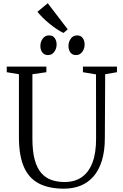

<svg xmlns="http://www.w3.org/2000/svg" viewBox="-20 -1153 756 1182"><path d="M373.5 8.5Q279 8.5 217.5 -24.5Q156 -57.5 126.2 -127.5Q96.5 -197.5 96.5 -308V-696L21.5 -708.5V-743H265.5V-708.5L179.5 -696V-300.5Q179.5 -221.5 193.8 -169.5Q208 -117.5 234.5 -87.5Q261 -57.5 297.2 -45Q333.5 -32.5 377.5 -32.5Q440.5 -32.5 483.8 -62.8Q527 -93 549.5 -152.8Q572 -212.5 571.5 -301L571 -695L490.5 -708.5V-743H700V-708.5L627.5 -696L625.5 -305Q625.5 -223.5 607.2 -164.2Q589 -105 555.5 -66.8Q522 -28.5 476 -10Q430 8.5 373.5 8.5ZM274.5 -814Q252.5 -814 240.5 -830.2Q228.5 -846.5 228.5 -870Q228.5 -895 242.8 -915Q257 -935 281.5 -935H282.5Q305 -935 316.8 -918.8Q328.5 -902.5 328.5 -879Q328.5 -854 314.2 -834Q300 -814 275.5 -814ZM447 -814Q425 -814 413.2 -830.2Q401.5 -846.5 401.5 -870Q401.5 -895 415.8 -915Q430 -935 454.5 -935H455.5Q477.5 -935 489.2 -918.8Q501 -902.5 501 -879Q501 -854 486.8 -834Q472.5 -814 448 -814ZM370.5 -950.5Q352.5 -958.5 330 -973.5Q307.5 -988.5 284.5 -1007.2Q261.5 -1026 242.2 -1045.2Q223 -1064.5 210.5 -1080.5L274 -1133L397 -972.5L371.5 -950.5Z"/></svg>

Font: Merriweather 60pt Light
Style: Regular
Weight: 300
Version: Version 2.100